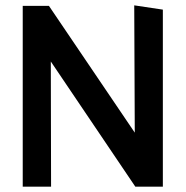

<svg xmlns="http://www.w3.org/2000/svg" viewBox="-20 -698 694 718"><path d="M170 -468 486 0H589V-662L482 -678L484 -202L163 -676H65V0H171Z"/></svg>

Font: All Genders v4
Style: Regular
Weight: 400
Designer: Rassam Alawdi
Foundry: Rassam Art
Version: Version 3.100;FEAKit 1.0